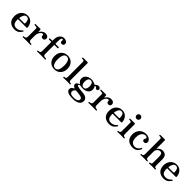

<svg xmlns="http://www.w3.org/2000/svg" viewBox="508 -2732 4940 4940"><g transform="rotate(45 2977.5 -262.5)"><path d="M283 12Q169 12 104.5 -50Q40 -112 40 -228Q40 -301 69 -359Q98 -417 151.5 -451Q205 -485 276 -485Q330 -485 370 -464Q410 -443 436 -409Q462 -375 475 -335.5Q488 -296 488 -258Q488 -242 468 -242H172Q158 -242 158 -226Q158 -156 174 -117Q190 -78 220.5 -62Q251 -46 293 -46Q344 -46 384.5 -68Q425 -90 451 -123Q462 -136 476 -127Q490 -118 480 -103Q460 -73 434.5 -47Q409 -21 372.5 -4.5Q336 12 283 12ZM179 -281H348Q368 -281 368 -300Q368 -365 347.5 -407Q327 -449 274 -449Q229 -449 202.5 -408.5Q176 -368 163 -298Q160 -281 179 -281Z M579 0Q564 0 564 -17Q564 -33 579 -33Q620 -33 640 -48Q660 -63 660 -99V-385Q660 -407 655.5 -418Q651 -429 637 -431Q632 -432 618 -433.5Q604 -435 590.5 -436Q577 -437 572 -438Q558 -441 558 -454Q558 -471 573 -471Q576 -471 599.5 -471.5Q623 -472 652.5 -472Q682 -472 706.5 -472.5Q731 -473 737 -473Q762 -473 762 -447V-391Q762 -387 765 -386Q768 -385 771 -389Q786 -412 808 -434Q830 -456 858.5 -470.5Q887 -485 920 -485Q978 -485 1006 -461Q1034 -437 1034 -399Q1034 -377 1017.5 -354.5Q1001 -332 968 -332Q931 -332 917.5 -351.5Q904 -371 904 -390Q904 -410 898 -418.5Q892 -427 877 -427Q851 -427 825.5 -402Q800 -377 783.5 -337.5Q767 -298 767 -252V-101Q767 -63 790.5 -48Q814 -33 850 -33Q866 -33 866 -17Q866 0 850 0Q840 0 803.5 -1.5Q767 -3 713 -3Q667 -3 628.5 -1.5Q590 0 579 0Z M1102 0Q1086 0 1086 -17Q1086 -33 1102 -33Q1144 -33 1163 -48Q1182 -63 1182 -99V-426Q1182 -434 1173 -434H1100Q1084 -434 1084 -450V-458Q1084 -473 1100 -473H1173Q1182 -473 1182 -482V-516Q1182 -593 1207 -642Q1232 -691 1269.5 -714.5Q1307 -738 1346 -738Q1396 -738 1433.5 -714.5Q1471 -691 1471 -647Q1471 -618 1454 -601Q1437 -584 1405 -584Q1380 -584 1364.5 -599.5Q1349 -615 1355 -652Q1358 -671 1349.5 -683Q1341 -695 1324 -691Q1308 -687 1298.5 -658Q1289 -629 1289 -558V-482Q1289 -473 1298 -473H1409Q1415 -473 1419.5 -468.5Q1424 -464 1424 -458V-450Q1424 -434 1409 -434H1298Q1289 -434 1289 -426V-99Q1289 -63 1309.5 -48Q1330 -33 1384 -33Q1399 -33 1399 -17Q1399 0 1384 0Q1377 0 1351.5 -1Q1326 -2 1294.5 -2.5Q1263 -3 1235 -3Q1211 -3 1182.5 -2.5Q1154 -2 1131.5 -1Q1109 0 1102 0Z M1731 12Q1659 12 1606 -20.5Q1553 -53 1524 -109Q1495 -165 1495 -237Q1495 -309 1524 -365Q1553 -421 1606 -453Q1659 -485 1731 -485Q1803 -485 1855.5 -453Q1908 -421 1937 -365Q1966 -309 1966 -237Q1966 -165 1937 -109Q1908 -53 1855.5 -20.5Q1803 12 1731 12ZM1731 -22Q1793 -22 1820.5 -81.5Q1848 -141 1848 -237Q1848 -332 1820.5 -391.5Q1793 -451 1731 -451Q1669 -451 1641 -391.5Q1613 -332 1613 -237Q1613 -141 1641 -81.5Q1669 -22 1731 -22Z M2055 0Q2039 0 2039 -17Q2039 -33 2055 -33Q2093 -33 2106 -48Q2119 -63 2119 -99V-637Q2119 -665 2112 -673.5Q2105 -682 2091 -685Q2084 -687 2069 -688.5Q2054 -690 2047 -691Q2033 -693 2033 -707Q2033 -722 2048 -724Q2051 -724 2073 -724.5Q2095 -725 2122.5 -725Q2150 -725 2173 -725.5Q2196 -726 2202 -726Q2227 -726 2227 -700V-101Q2227 -64 2240 -48.5Q2253 -33 2289 -33Q2304 -33 2304 -17Q2304 0 2289 0Q2282 0 2260.5 -1Q2239 -2 2214.5 -2.5Q2190 -3 2172 -3Q2155 -3 2130 -2.5Q2105 -2 2083.5 -1Q2062 0 2055 0Z M2599 213Q2475 213 2419.5 182Q2364 151 2364 96Q2364 57 2389 33.5Q2414 10 2444 -3Q2449 -5 2449 -10Q2449 -15 2445 -16Q2415 -28 2396.5 -46.5Q2378 -65 2378 -96Q2378 -119 2389.5 -134.5Q2401 -150 2416.5 -159.5Q2432 -169 2445.5 -173.5Q2459 -178 2464 -180Q2472 -183 2471 -187Q2470 -191 2465 -194Q2426 -220 2409 -249.5Q2392 -279 2392 -321Q2392 -370 2421 -407Q2450 -444 2497 -464.5Q2544 -485 2598 -485Q2634 -485 2672 -474Q2710 -463 2736 -446Q2750 -437 2757 -447Q2769 -465 2795 -480Q2821 -495 2849 -495Q2881 -495 2899.5 -475.5Q2918 -456 2918 -436Q2918 -414 2904 -401Q2890 -388 2865 -388Q2849 -388 2842 -394.5Q2835 -401 2830.5 -409.5Q2826 -418 2819.5 -424.5Q2813 -431 2796 -431Q2789 -431 2784 -426.5Q2779 -422 2777 -419Q2773 -414 2779 -406Q2793 -388 2799 -366Q2805 -344 2805 -321Q2805 -248 2751 -202.5Q2697 -157 2598 -157Q2574 -157 2554 -159.5Q2534 -162 2518 -165Q2493 -170 2473.5 -159Q2454 -148 2454 -135Q2454 -121 2480 -111.5Q2506 -102 2545 -96Q2584 -90 2624 -86.5Q2664 -83 2693 -80Q2765 -73 2808 -39Q2851 -5 2851 55Q2851 131 2784.5 172Q2718 213 2599 213ZM2596 174Q2640 174 2676.5 165.5Q2713 157 2734.5 138Q2756 119 2756 88Q2756 62 2737 46.5Q2718 31 2686 23Q2654 15 2615.5 11Q2577 7 2538 3Q2524 1 2515.5 2Q2507 3 2498 11Q2482 25 2469.5 46Q2457 67 2457 91Q2457 133 2490.5 153.5Q2524 174 2596 174ZM2598 -188Q2645 -188 2666.5 -225.5Q2688 -263 2688 -321Q2688 -379 2666.5 -416Q2645 -453 2598 -453Q2552 -453 2530.5 -416Q2509 -379 2509 -321Q2509 -263 2530.5 -225.5Q2552 -188 2598 -188Z M2969 0Q2954 0 2954 -17Q2954 -33 2969 -33Q3010 -33 3030 -48Q3050 -63 3050 -99V-385Q3050 -407 3045.5 -418Q3041 -429 3027 -431Q3022 -432 3008 -433.5Q2994 -435 2980.5 -436Q2967 -437 2962 -438Q2948 -441 2948 -454Q2948 -471 2963 -471Q2966 -471 2989.5 -471.5Q3013 -472 3042.5 -472Q3072 -472 3096.5 -472.5Q3121 -473 3127 -473Q3152 -473 3152 -447V-391Q3152 -387 3155 -386Q3158 -385 3161 -389Q3176 -412 3198 -434Q3220 -456 3248.5 -470.5Q3277 -485 3310 -485Q3368 -485 3396 -461Q3424 -437 3424 -399Q3424 -377 3407.5 -354.5Q3391 -332 3358 -332Q3321 -332 3307.5 -351.5Q3294 -371 3294 -390Q3294 -410 3288 -418.5Q3282 -427 3267 -427Q3241 -427 3215.5 -402Q3190 -377 3173.5 -337.5Q3157 -298 3157 -252V-101Q3157 -63 3180.5 -48Q3204 -33 3240 -33Q3256 -33 3256 -17Q3256 0 3240 0Q3230 0 3193.5 -1.5Q3157 -3 3103 -3Q3057 -3 3018.5 -1.5Q2980 0 2969 0Z M3727 12Q3613 12 3548.5 -50Q3484 -112 3484 -228Q3484 -301 3513 -359Q3542 -417 3595.5 -451Q3649 -485 3720 -485Q3774 -485 3814 -464Q3854 -443 3880 -409Q3906 -375 3919 -335.5Q3932 -296 3932 -258Q3932 -242 3912 -242H3616Q3602 -242 3602 -226Q3602 -156 3618 -117Q3634 -78 3664.5 -62Q3695 -46 3737 -46Q3788 -46 3828.5 -68Q3869 -90 3895 -123Q3906 -136 3920 -127Q3934 -118 3924 -103Q3904 -73 3878.5 -47Q3853 -21 3816.5 -4.5Q3780 12 3727 12ZM3623 -281H3792Q3812 -281 3812 -300Q3812 -365 3791.5 -407Q3771 -449 3718 -449Q3673 -449 3646.5 -408.5Q3620 -368 3607 -298Q3604 -281 3623 -281Z M4024 0Q4008 0 4008 -16Q4008 -33 4024 -33Q4062 -33 4075 -49Q4088 -65 4088 -101V-385Q4088 -413 4082.5 -422.5Q4077 -432 4063 -433Q4056 -434 4039.5 -435.5Q4023 -437 4016 -438Q4002 -441 4002 -455Q4002 -471 4017 -471Q4020 -471 4042 -471.5Q4064 -472 4091.5 -472Q4119 -472 4142 -472.5Q4165 -473 4171 -473Q4196 -473 4196 -450V-101Q4196 -65 4208 -49Q4220 -33 4252 -33Q4267 -33 4267 -16Q4267 0 4252 0Q4245 0 4225 -1Q4205 -2 4182 -2.5Q4159 -3 4141 -3Q4124 -3 4099 -2.5Q4074 -2 4052.5 -1Q4031 0 4024 0ZM4134 -582Q4104 -582 4083 -603Q4062 -624 4062 -654Q4062 -684 4083 -705Q4104 -726 4134 -726Q4164 -726 4185 -705Q4206 -684 4206 -654Q4206 -624 4185 -603Q4164 -582 4134 -582Z M4577 12Q4512 12 4457.5 -12Q4403 -36 4370 -89.5Q4337 -143 4337 -229Q4337 -301 4367 -359Q4397 -417 4454 -451Q4511 -485 4592 -485Q4636 -485 4674 -468.5Q4712 -452 4736 -424Q4760 -396 4760 -359Q4760 -331 4741.5 -311.5Q4723 -292 4694 -292Q4665 -292 4650.5 -306.5Q4636 -321 4637 -344Q4638 -358 4643.5 -366.5Q4649 -375 4655 -385Q4661 -395 4661 -410Q4661 -421 4645 -434Q4629 -447 4599 -447Q4567 -447 4533.5 -426.5Q4500 -406 4477.5 -358.5Q4455 -311 4455 -229Q4455 -135 4496 -89Q4537 -43 4598 -43Q4638 -43 4667.5 -58Q4697 -73 4717.5 -95.5Q4738 -118 4747 -140Q4754 -156 4770 -149Q4786 -143 4779 -126Q4768 -97 4745.5 -65Q4723 -33 4683 -10.5Q4643 12 4577 12Z M4865 0Q4849 0 4849 -17Q4849 -33 4865 -33Q4903 -33 4916 -48Q4929 -63 4929 -99V-637Q4929 -665 4923.5 -673.5Q4918 -682 4904 -685Q4897 -687 4880.5 -688.5Q4864 -690 4857 -691Q4843 -693 4843 -707Q4843 -722 4858 -724Q4861 -724 4883 -724.5Q4905 -725 4932.5 -725Q4960 -725 4983 -725.5Q5006 -726 5012 -726Q5037 -726 5037 -700V-408Q5037 -404 5040 -403.5Q5043 -403 5046 -407Q5067 -439 5103 -462Q5139 -485 5185 -485Q5228 -485 5262.5 -470Q5297 -455 5317.5 -418.5Q5338 -382 5338 -316V-101Q5338 -64 5348.5 -48.5Q5359 -33 5384 -33Q5400 -33 5400 -17Q5400 0 5384 0Q5377 0 5359 -1Q5341 -2 5320 -2.5Q5299 -3 5281 -3Q5264 -3 5242 -2.5Q5220 -2 5202 -1Q5184 0 5176 0Q5161 0 5161 -17Q5161 -33 5176 -33Q5212 -33 5221 -48Q5230 -63 5230 -99V-308Q5230 -371 5210.5 -399Q5191 -427 5150 -427Q5123 -427 5097 -410Q5071 -393 5054 -365Q5037 -337 5037 -302V-101Q5037 -64 5049 -48.5Q5061 -33 5088 -33Q5103 -33 5103 -17Q5103 0 5088 0Q5081 0 5062 -1Q5043 -2 5021.5 -2.5Q5000 -3 4982 -3Q4965 -3 4940 -2.5Q4915 -2 4893.5 -1Q4872 0 4865 0Z M5710 12Q5596 12 5531.5 -50Q5467 -112 5467 -228Q5467 -301 5496 -359Q5525 -417 5578.5 -451Q5632 -485 5703 -485Q5757 -485 5797 -464Q5837 -443 5863 -409Q5889 -375 5902 -335.5Q5915 -296 5915 -258Q5915 -242 5895 -242H5599Q5585 -242 5585 -226Q5585 -156 5601 -117Q5617 -78 5647.5 -62Q5678 -46 5720 -46Q5771 -46 5811.5 -68Q5852 -90 5878 -123Q5889 -136 5903 -127Q5917 -118 5907 -103Q5887 -73 5861.5 -47Q5836 -21 5799.5 -4.5Q5763 12 5710 12ZM5606 -281H5775Q5795 -281 5795 -300Q5795 -365 5774.5 -407Q5754 -449 5701 -449Q5656 -449 5629.5 -408.5Q5603 -368 5590 -298Q5587 -281 5606 -281Z"/></g></svg>

Font: Zen Old Mincho Black
Style: Regular
Weight: 900
Designer: Yoshimichi Ohira
Foundry: Positype
Version: Version 1.001